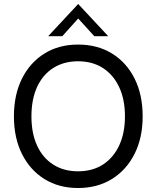

<svg xmlns="http://www.w3.org/2000/svg" viewBox="-20 -933 788 965"><path d="M372 12Q276 12 203.5 -33Q131 -78 90.5 -159Q50 -240 50 -348Q50 -457 90.5 -538Q131 -619 203.5 -664Q276 -709 372 -709Q470 -709 543 -664Q616 -619 656.5 -538Q697 -457 697 -348Q697 -240 656 -159Q615 -78 542 -33Q469 12 372 12ZM372 -72Q445 -72 497.5 -106Q550 -140 579 -202Q608 -264 608 -348Q608 -433 579 -495Q550 -557 497.5 -591Q445 -625 372 -625Q301 -625 248 -591.5Q195 -558 166.5 -496Q138 -434 138 -348Q138 -263 166.5 -201Q195 -139 248 -105.5Q301 -72 372 -72ZM222 -751 373 -913 524 -751H454L373 -840L293 -751Z"/></svg>

Font: Hanken Grotesk
Style: Regular
Weight: 400
Designer: Alfredo Marco Pradil
Foundry: Hanken Design Co.
Version: Version 3.013